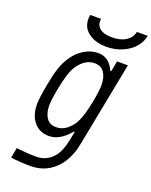

<svg xmlns="http://www.w3.org/2000/svg" viewBox="-206 -1024 1097 1391"><g transform="rotate(20 342.0 -328.5)"><path d="M490.9 -466.8Q490.9 -524.7 466.5 -561.8Q442.1 -599 390 -599Q346.4 -599 310.2 -570.6Q274.1 -542.3 252 -500Q225.9 -451.2 203.1 -333.3Q185.5 -242.8 185.5 -199.9Q185.5 -141.9 210 -104.8Q234.4 -67.7 286.5 -67.7Q330.1 -67.7 366.2 -96Q402.3 -124.3 424.5 -166.7Q451.2 -217.4 474 -333.3Q490.9 -420.6 490.9 -466.8ZM258.5 10.4Q185.5 10.4 142.3 -41Q99 -92.4 99 -180.3Q99 -224 119.8 -333.3Q129.6 -381.5 134.4 -404.3Q139.3 -427.1 150.1 -461.3Q160.8 -495.4 174.5 -522.8Q211.6 -595.7 269.5 -636.4Q327.5 -677.1 391.9 -677.1Q475.3 -677.1 516.3 -585.3H522.8L538.4 -666.7H621.7L496.1 -20.8Q489.6 10.4 484.7 29.9Q479.8 49.5 462.9 87.9Q446 126.3 421.9 156.9Q339.8 260.4 207 260.4Q130.9 260.4 55.3 250.7L70.3 172.5Q156.9 182.3 222.7 182.3Q305.3 182.3 357.4 118.5Q394.5 72.9 412.8 -20.8L424.5 -81.4H418Q341.1 10.4 258.5 10.4ZM600.3 -916.7H683.6Q668 -836.6 595.1 -788.1Q522.1 -739.6 427.7 -739.6Q343.8 -739.6 290.7 -778.6Q237.6 -817.7 237.6 -884.1Q237.6 -898.4 240.9 -916.7H324.2Q322.3 -906.9 322.3 -898.4Q322.3 -862 352.5 -839.8Q382.8 -817.7 442.7 -817.7Q509.8 -817.7 550.8 -845.1Q591.8 -872.4 600.3 -916.7Z"/></g></svg>

Font: Monoid
Style: Italic
Weight: 400
Width: 4
Italic angle: -11°
Monospace: yes
Version: Version 0.61